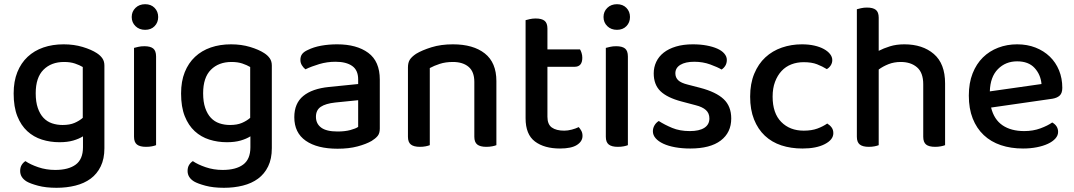

<svg xmlns="http://www.w3.org/2000/svg" viewBox="-20 -693 5115 914"><path d="M375 -44Q356 -32 328.5 -24Q301 -16 263 -16Q219 -16 179.5 -28.5Q140 -41 110 -68.5Q80 -96 62.5 -140Q45 -184 45 -248Q45 -306 62.5 -349.5Q80 -393 111.5 -422.5Q143 -452 186.5 -467Q230 -482 283 -482Q332 -482 373.5 -469.5Q415 -457 441 -440Q458 -429 467.5 -415Q477 -401 477 -381V13Q477 63 459.5 99Q442 135 411.5 157.5Q381 180 339 190.5Q297 201 249 201Q198 201 161 191Q124 181 107 171Q76 152 76 121Q76 104 83 92.5Q90 81 101 74Q124 90 162 103Q200 116 243 116Q306 116 340.5 90.5Q375 65 375 8ZM278 -98Q312 -98 335 -108Q358 -118 374 -132V-374Q359 -383 337 -390.5Q315 -398 285 -398Q224 -398 187 -361Q150 -324 150 -249Q150 -208 160 -179Q170 -150 187 -132Q204 -114 227.5 -106Q251 -98 278 -98Z M723 -2Q716 1 703.5 3.5Q691 6 675 6Q646 6 632 -5Q618 -16 618 -42V-465Q626 -467 638.5 -470Q651 -473 667 -473Q696 -473 709.5 -462Q723 -451 723 -424ZM607 -612Q607 -638 625 -655.5Q643 -673 671 -673Q699 -673 716 -655.5Q733 -638 733 -612Q733 -586 716 -568.5Q699 -551 671 -551Q643 -551 625 -568.5Q607 -586 607 -612Z M1172 -44Q1153 -32 1125.5 -24Q1098 -16 1060 -16Q1016 -16 976.5 -28.5Q937 -41 907 -68.5Q877 -96 859.5 -140Q842 -184 842 -248Q842 -306 859.5 -349.5Q877 -393 908.5 -422.5Q940 -452 983.5 -467Q1027 -482 1080 -482Q1129 -482 1170.5 -469.5Q1212 -457 1238 -440Q1255 -429 1264.5 -415Q1274 -401 1274 -381V13Q1274 63 1256.5 99Q1239 135 1208.5 157.5Q1178 180 1136 190.5Q1094 201 1046 201Q995 201 958 191Q921 181 904 171Q873 152 873 121Q873 104 880 92.5Q887 81 898 74Q921 90 959 103Q997 116 1040 116Q1103 116 1137.5 90.5Q1172 65 1172 8ZM1075 -98Q1109 -98 1132 -108Q1155 -118 1171 -132V-374Q1156 -383 1134 -390.5Q1112 -398 1082 -398Q1021 -398 984 -361Q947 -324 947 -249Q947 -208 957 -179Q967 -150 984 -132Q1001 -114 1024.5 -106Q1048 -98 1075 -98Z M1587 -67Q1622 -67 1648 -74Q1674 -81 1685 -89V-216L1576 -205Q1530 -200 1507 -184.5Q1484 -169 1484 -137Q1484 -104 1509 -85.5Q1534 -67 1587 -67ZM1585 -482Q1678 -482 1733 -441.5Q1788 -401 1788 -314V-81Q1788 -58 1777.5 -45.5Q1767 -33 1749 -22Q1723 -7 1682 4Q1641 15 1587 15Q1490 15 1435.5 -23Q1381 -61 1381 -135Q1381 -201 1423.5 -236Q1466 -271 1546 -279L1685 -293V-315Q1685 -359 1656.5 -379Q1628 -399 1577 -399Q1537 -399 1500 -388Q1463 -377 1434 -363Q1424 -371 1417 -382.5Q1410 -394 1410 -408Q1410 -425 1418.5 -436Q1427 -447 1445 -455Q1473 -469 1509 -475.5Q1545 -482 1585 -482Z M2238 -303Q2238 -352 2210.5 -375Q2183 -398 2136 -398Q2101 -398 2073.5 -389Q2046 -380 2026 -369V-2Q2019 1 2006.5 3.5Q1994 6 1979 6Q1950 6 1936 -5Q1922 -16 1922 -42V-372Q1922 -395 1931 -409Q1940 -423 1961 -437Q1989 -454 2034 -468Q2079 -482 2136 -482Q2233 -482 2288 -438.5Q2343 -395 2343 -307V-2Q2336 1 2323 3.5Q2310 6 2295 6Q2266 6 2252 -5Q2238 -16 2238 -42V-303Z M2586 -137Q2586 -101 2607 -86Q2628 -71 2666 -71Q2683 -71 2702 -76Q2721 -81 2735 -88Q2742 -80 2747.5 -70Q2753 -60 2753 -46Q2753 -20 2726.5 -3Q2700 14 2646 14Q2571 14 2526.5 -19.5Q2482 -53 2482 -130V-597Q2489 -599 2502 -602Q2515 -605 2530 -605Q2559 -605 2572.5 -594Q2586 -583 2586 -557V-458H2741Q2745 -452 2748.5 -441Q2752 -430 2752 -418Q2752 -375 2715 -375H2586V-137Z M2969 -2Q2962 1 2949.5 3.5Q2937 6 2921 6Q2892 6 2878 -5Q2864 -16 2864 -42V-465Q2872 -467 2884.5 -470Q2897 -473 2913 -473Q2942 -473 2955.5 -462Q2969 -451 2969 -424ZM2853 -612Q2853 -638 2871 -655.5Q2889 -673 2917 -673Q2945 -673 2962 -655.5Q2979 -638 2979 -612Q2979 -586 2962 -568.5Q2945 -551 2917 -551Q2889 -551 2871 -568.5Q2853 -586 2853 -612Z M3461 -129Q3461 -62 3411 -24Q3361 14 3266 14Q3227 14 3194 8Q3161 2 3137.5 -9Q3114 -20 3101 -35Q3088 -50 3088 -68Q3088 -83 3095.5 -96Q3103 -109 3116 -117Q3144 -99 3180 -84Q3216 -69 3264 -69Q3309 -69 3333 -84.5Q3357 -100 3357 -129Q3357 -154 3340.5 -169Q3324 -184 3292 -192L3224 -210Q3156 -228 3124 -259Q3092 -290 3092 -344Q3092 -373 3104 -398.5Q3116 -424 3139.5 -442.5Q3163 -461 3198 -471.5Q3233 -482 3278 -482Q3314 -482 3343.5 -476.5Q3373 -471 3394.5 -461.5Q3416 -452 3428 -438Q3440 -424 3440 -408Q3440 -392 3433 -380.5Q3426 -369 3415 -362Q3397 -373 3361.5 -386Q3326 -399 3285 -399Q3243 -399 3219 -384.5Q3195 -370 3195 -344Q3195 -324 3208.5 -311Q3222 -298 3255 -290L3313 -275Q3389 -255 3425 -221Q3461 -187 3461 -129Z M3806 -397Q3774 -397 3747 -386.5Q3720 -376 3700.5 -355Q3681 -334 3669.5 -303.5Q3658 -273 3658 -233Q3658 -154 3699 -112.5Q3740 -71 3806 -71Q3844 -71 3871 -81Q3898 -91 3918 -105Q3931 -97 3939 -86Q3947 -75 3947 -59Q3947 -28 3906.5 -7Q3866 14 3800 14Q3745 14 3699.5 -1Q3654 -16 3621 -47Q3588 -78 3569.5 -124.5Q3551 -171 3551 -233Q3551 -295 3570.5 -342Q3590 -389 3623.5 -420Q3657 -451 3702 -466.5Q3747 -482 3797 -482Q3830 -482 3856.5 -476Q3883 -470 3902 -459.5Q3921 -449 3931.5 -435.5Q3942 -422 3942 -407Q3942 -393 3934.5 -381.5Q3927 -370 3916 -364Q3895 -377 3869.5 -387Q3844 -397 3806 -397Z M4375 -292Q4375 -347 4345.5 -372.5Q4316 -398 4268 -398Q4236 -398 4209.5 -387.5Q4183 -377 4163 -362V-2Q4156 1 4143.5 3.5Q4131 6 4116 6Q4087 6 4073 -5Q4059 -16 4059 -42V-649Q4066 -651 4079 -654Q4092 -657 4107 -657Q4136 -657 4149.5 -646Q4163 -635 4163 -609V-451Q4186 -463 4216.5 -472.5Q4247 -482 4285 -482Q4372 -482 4425.5 -436Q4479 -390 4479 -296V-2Q4472 1 4459 3.5Q4446 6 4432 6Q4402 6 4388.5 -5Q4375 -16 4375 -42V-292Z M4698 -181Q4712 -124 4752.5 -96.5Q4793 -69 4856 -69Q4898 -69 4933 -82Q4968 -95 4989 -110Q5017 -94 5017 -65Q5017 -48 5004 -33.5Q4991 -19 4968.5 -8.5Q4946 2 4915.5 8Q4885 14 4850 14Q4792 14 4744.5 -2Q4697 -18 4663 -50Q4629 -82 4610.5 -129Q4592 -176 4592 -238Q4592 -298 4610 -343.5Q4628 -389 4659 -419.5Q4690 -450 4732 -466Q4774 -482 4822 -482Q4870 -482 4909.5 -466.5Q4949 -451 4977.5 -423.5Q5006 -396 5021.5 -358Q5037 -320 5037 -275Q5037 -250 5025 -238.5Q5013 -227 4990 -223ZM4822 -401Q4767 -401 4730.5 -364Q4694 -327 4692 -258L4938 -293Q4934 -338 4905 -369.5Q4876 -401 4822 -401Z"/></svg>

Font: Baloo Paaji 2 Medium
Style: Regular
Weight: 500
Designer: Shuchita Grover, Noopur Datye and Ek Type
Foundry: Ek Type
Version: Version 1.640;hotconv 1.0.111;makeotfexe 2.5.65597; ttfautoh